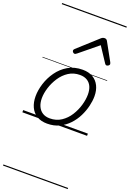

<svg xmlns="http://www.w3.org/2000/svg" viewBox="-261 -1077 1111 1643"><g transform="rotate(20 294.5 -255.0)"><path d="M231 19Q175 19 136.5 -4.5Q98 -28 78.5 -70.5Q59 -113 59 -168Q59 -223 78 -284Q97 -345 135 -398.5Q173 -452 229.5 -485.5Q286 -519 362 -519Q417 -519 455 -496.5Q493 -474 513 -433.5Q533 -393 533 -339Q533 -298 521.5 -249.5Q510 -201 486.5 -153.5Q463 -106 426.5 -67Q390 -28 341.5 -4.5Q293 19 231 19ZM237 -31Q296 -31 341 -61Q386 -91 415.5 -138Q445 -185 460 -237Q475 -289 475 -334Q475 -376 461.5 -406Q448 -436 421 -452.5Q394 -469 355 -469Q297 -469 252.5 -440Q208 -411 177.5 -364.5Q147 -318 131 -266.5Q115 -215 115 -171Q115 -128 129.5 -96.5Q144 -65 171 -48Q198 -31 237 -31ZM248 -623Q240 -623 233 -630Q226 -637 226 -645Q226 -650 228.5 -654Q231 -658 235 -662L415 -825Q423 -832 430.5 -834.5Q438 -837 446 -837Q453 -837 459 -834Q465 -831 470 -823L560 -660Q562 -655 563.5 -651Q565 -647 565 -644Q565 -635 556 -629Q547 -623 540 -623Q534 -623 530 -626Q526 -629 523 -634L434 -769L269 -634Q262 -629 257.5 -626Q253 -623 248 -623ZM0 475H589V485H0ZM0 -20H589V0H0ZM0 -505H589V-500H0ZM0 -995H589V-985H0Z"/></g></svg>

Font: Playwrite CZ Guides
Style: Regular
Weight: 400
Designer: Veronika Burian, José Scaglione
Foundry: TypeTogether
Version: Version 1.003